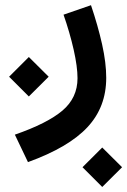

<svg xmlns="http://www.w3.org/2000/svg" viewBox="-20 -367 498 751"><path d="M15.6 -66.9 92.8 -144 170.4 -66.9 92.8 10.3ZM302.7 287.1 379.9 210 457.5 287.1 379.9 364.3ZM228.5 -309.6 335.9 -346.7Q363.3 -265.6 379.4 -193.4Q395.5 -121.1 395.5 -62.5Q395.5 51.8 322 130.6Q248.5 209.5 89.4 267.1L38.1 159.7Q165 115.7 224.1 65.7Q283.2 15.6 283.2 -61Q283.2 -106 268.1 -172.9Q252.9 -239.7 228.5 -309.6Z"/></svg>

Font: Estedad-FD SemiBold
Style: Regular
Weight: 600
Designer: Amin Abedi
Version: Version 7.3